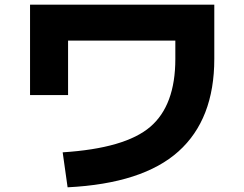

<svg xmlns="http://www.w3.org/2000/svg" viewBox="-20 -753 1040 818"><path d="M108 -733H893V-502Q893 -245 740.5 -108Q588 29 268 45L247 -104Q513 -121 620 -212.5Q727 -304 727 -502V-580H270V-348H108Z"/></svg>

Font: M PLUS 1p ExtraBold
Style: Regular
Weight: 800
Version: Version 1.062